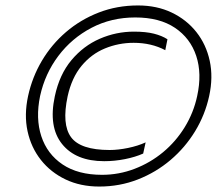

<svg xmlns="http://www.w3.org/2000/svg" viewBox="-20 -674 814 704"><path d="M344 10Q275 10 220.5 -16Q166 -42 130 -87.5Q94 -133 81 -193Q68 -253 83 -322Q98 -391 133.5 -451Q169 -511 222 -556.5Q275 -602 342 -628Q409 -654 486 -654Q555 -654 609.5 -628Q664 -602 700 -556.5Q736 -511 749 -451Q762 -391 747 -322Q732 -253 695.5 -193Q659 -133 605.5 -87.5Q552 -42 485.5 -16Q419 10 344 10ZM354 -33Q416 -33 473.5 -55Q531 -77 578 -116Q625 -155 657.5 -208Q690 -261 703 -322Q721 -404 699.5 -469Q678 -534 621.5 -572Q565 -610 476 -610Q388 -610 315.5 -572Q243 -534 194 -469Q145 -404 127 -322Q110 -240 131.5 -174.5Q153 -109 209.5 -71Q266 -33 354 -33ZM362 -83Q258 -83 207.5 -146Q157 -209 181 -321Q198 -401 242 -453.5Q286 -506 346 -532Q406 -558 471 -558Q515 -558 544.5 -550.5Q574 -543 594 -530L586 -490Q535 -517 470 -517Q415 -517 365 -496.5Q315 -476 279 -432.5Q243 -389 228 -321Q206 -218 240.5 -171Q275 -124 382 -124Q413 -124 449.5 -131.5Q486 -139 514 -152L505 -111Q476 -98 438 -90.5Q400 -83 362 -83Z"/></svg>

Font: Kanit ExtraLight
Style: Italic
Weight: 275
Italic angle: -12°
Designer: Katatrad Team
Foundry: CadsonDemak
Version: Version 2.000; ttfautohint (v1.8.3)